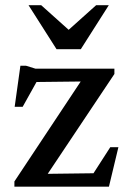

<svg xmlns="http://www.w3.org/2000/svg" viewBox="-20 -700 484 720"><path d="M34 0V-19.5L300 -420.5L338 -395L75 -392L137 -428.5L65 -299.5H35L56.5 -453.5H77.5L113 -442.5H409V-422.5L140.5 -20.5L108 -47.5L347 -50.5L309.5 -17.5L393.5 -148H424L388.5 0ZM250 -577H225L340.5 -680.5H388L283 -515.5H192L87 -680.5H134.5Z"/></svg>

Font: Newsreader 16pt 16pt Medium
Style: Regular
Weight: 500
Version: Version 1.003